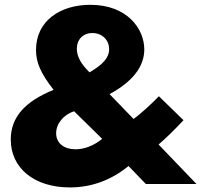

<svg xmlns="http://www.w3.org/2000/svg" viewBox="-20 -785 858 819"><path d="M278.2 14.5C374.5 14.5 458.2 -19.5 528.2 -76.8L602.3 0H818.2L656.4 -168.6C684.5 -192.3 725.5 -232.3 762.7 -272.3L657.7 -374.5C630.9 -346.4 582.7 -300.9 549.5 -277.7L447.3 -383.6C543.2 -435 595.5 -499.5 595.5 -574.1C595.5 -661.8 522.7 -764.5 365.5 -764.5C237.3 -764.5 133.6 -696.4 133.6 -571.8C133.6 -518.2 153.6 -472.3 208.6 -401.8C85.5 -351.8 25.9 -284.5 25.9 -190C25.9 -68.2 125.5 14.5 278.2 14.5ZM219.5 -216.8C219.5 -257.3 250.5 -295.5 295.9 -310.5L415.9 -192.7C381.4 -164.5 340.9 -148.2 302.3 -148.2C254.5 -148.2 219.5 -172.7 219.5 -216.8ZM307.7 -576.8C307.7 -616.4 334.1 -644.1 374.1 -644.1C415.5 -644.1 445.5 -614.5 445.5 -575.5C445.5 -537.7 417.7 -509.1 361.8 -476.4C325.9 -511.8 307.7 -543.6 307.7 -576.8Z"/></svg>

Font: Spartan MB ExtBd
Style: Regular
Weight: 800
Designer: Matt Bailey, Mirko Velimirovic
Foundry: Matt Bailey
Version: Version 1.005